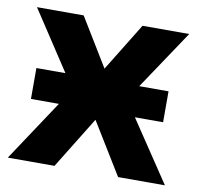

<svg xmlns="http://www.w3.org/2000/svg" viewBox="-66 -615 710 684"><g transform="rotate(10 289.0 -273.0)"><path d="M49.8 -332H154.8L14.2 -545.9H183.1L289.1 -372.1L396 -545.9H564.9L421.9 -332H527.8V-220.2H425.8L573.2 0H403.8L289.1 -187L173.8 0H4.9L150.9 -220.2H49.8Z"/></g></svg>

Font: OpenSans-Bold
Style: Bold
Weight: 700
Foundry: Ascender Corporation
Version: Version 1.10